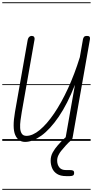

<svg xmlns="http://www.w3.org/2000/svg" viewBox="-25 -1246 822 1698"><path d="M197 9Q136 9 109.5 -52.8Q83 -114.5 107.5 -255.5L219.5 -891Q221.5 -902 226.2 -910.5Q231 -919 238.8 -923.8Q246.5 -928.5 256.5 -928.5Q270.5 -928 276.8 -919.2Q283 -910.5 280.5 -896.5L167.5 -255Q161.5 -219.5 156.5 -182.5Q151.5 -145.5 153.2 -114.2Q155 -83 167.8 -63.8Q180.5 -44.5 209 -44.5Q264 -44.5 327 -96.8Q390 -149 454 -243.2Q518 -337.5 576.5 -464.2Q635 -591 681 -740L709 -900Q711.5 -912 718.8 -920.2Q726 -928.5 743 -928.5Q761.5 -928.5 767.2 -921Q773 -913.5 770.5 -899L617 -28Q615 -13.5 605.8 -6.8Q596.5 0 585 0Q571 0 562 -7.8Q553 -15.5 556 -32.5L638 -496.5Q571 -325.5 494 -213.2Q417 -101 340.2 -46Q263.5 9 197 9ZM197 9Q136 9 109.5 -52.8Q83 -114.5 107.5 -255.5L219.5 -891Q221.5 -902 226.2 -910.5Q231 -919 238.8 -923.8Q246.5 -928.5 256.5 -928.5Q270.5 -928 276.8 -919.2Q283 -910.5 280.5 -896.5L167.5 -255Q161.5 -219.5 156.5 -182.5Q151.5 -145.5 153.2 -114.2Q155 -83 167.8 -63.8Q180.5 -44.5 209 -44.5Q264 -44.5 327 -96.8Q390 -149 454 -243.2Q518 -337.5 576.5 -464.2Q635 -591 681 -740L709 -900Q711.5 -912 718.8 -920.2Q726 -928.5 743 -928.5Q761.5 -928.5 767.2 -921Q773 -913.5 770.5 -899L617 -28Q615 -13.5 605.8 -6.8Q596.5 0 585 0Q571 0 562 -7.8Q553 -15.5 556 -32.5L638 -496.5Q571 -325.5 494 -213.2Q417 -101 340.2 -46Q263.5 9 197 9ZM560.5 311.5Q509.5 311.5 479.2 292Q449 272.5 436 241Q423 209.5 423 174.5Q423 133.5 442.2 100.2Q461.5 67 483.5 42Q499.5 23 519.5 2.2Q539.5 -18.5 558.5 -34.5Q570 -43 574.2 -44Q578.5 -45 585 -45Q595 -45 602.8 -38.2Q610.5 -31.5 612.2 -22.8Q614 -14 606 -7Q578.5 16 558.5 38.8Q538.5 61.5 515 89.5Q504 102.5 492.2 125.8Q480.5 149 480.5 173.5Q480.5 209.5 499.2 233.8Q518 258 557.5 258H591.5Q609 258 619.8 262Q630.5 266 630.5 283.5Q630.5 302 619 306.8Q607.5 311.5 591.5 311.5ZM-5 424.5H776.5V432.5H-5ZM-5 -16H776.5V0H-5ZM-5 -501.5H776.5V-493.5H-5ZM-5 -1226H776.5V-1218H-5Z"/></svg>

Font: Edu AU VIC WA NT Guides
Style: Regular
Weight: 400
Designer: Tina and Corey Anderson, Eben Sorkin, Mirko Velimirovic
Foundry: Google for Education
Version: Version 1.001